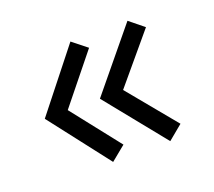

<svg xmlns="http://www.w3.org/2000/svg" viewBox="-81 -616 706 632"><g transform="rotate(-20 272.0 -300.0)"><path d="M134 -300.8 267.4 -131.4 216.1 -89.4 53.2 -299.8 219.4 -509.9 270.1 -469.6ZM327.8 -300.8 467.3 -131.7 416.2 -89.4 246.3 -299.8 419.2 -509.9 469.3 -469.3Z"/></g></svg>

Font: Yaldevi ExtraLight
Style: Regular
Weight: 200
Designer: Sol Matas, Rajitha Manaperi, Kosala Senevirathne
Foundry: Mooniak
Version: Version 1.100